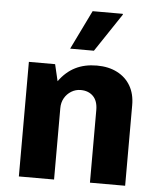

<svg xmlns="http://www.w3.org/2000/svg" viewBox="-54 -806 705 853"><g transform="rotate(5 299.0 -380.0)"><path d="M62 0V-511H179L196.5 -436.5Q227.5 -479.5 268.8 -500.2Q310 -521 365 -521Q417 -521 455.5 -501.2Q494 -481.5 515 -445.5Q536 -409.5 536 -359.5V0H379V-323.5Q379 -364.5 358 -385.5Q337 -406.5 302.5 -406.5Q280 -406.5 260.8 -394.8Q241.5 -383 230.2 -363.2Q219 -343.5 219 -318.5V0ZM239.5 -585.5 324.5 -760H458.5L460 -757L345.5 -585.5Z"/></g></svg>

Font: Chivo Medium
Style: Regular
Weight: 500
Designer: Hector Gatti
Foundry: Omnibus-Type
Version: Version 2.002